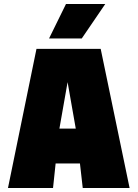

<svg xmlns="http://www.w3.org/2000/svg" viewBox="-20 -943 690 963"><path d="M485 -698 630 0H395L381 -123H259L246 0H20L163 -698ZM360 -298 319 -531 278 -298ZM311 -923H508L390 -750H226Z"/></svg>

Font: Azeret Mono Black
Style: Regular
Weight: 900
Designer: Martin Vácha
Foundry: Displaay
Version: Version 1.000; Glyphs 3.0.3, build 3074